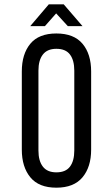

<svg xmlns="http://www.w3.org/2000/svg" viewBox="-20 -862 517 889"><path d="M188 -741 240 -800 294 -741H362L275 -842H206L120 -741ZM241 -707C187 -707 146.8 -691.2 120.5 -659.5C94.2 -627.8 81 -585 81 -531V-169C81 -115.7 94.2 -73 120.5 -41C146.8 -9 187 7 241 7C295 7 335.3 -9 362 -41C388.7 -73 402 -115.7 402 -169V-531C402 -585 388.7 -627.8 362 -659.5C335.3 -691.2 295 -707 241 -707ZM241 -636C269.7 -636 290.7 -627.2 304 -609.5C317.3 -591.8 324 -567 324 -535V-165C324 -133 317.3 -108.2 304 -90.5C290.7 -72.8 269.7 -64 241 -64C213 -64 192.2 -72.8 178.5 -90.5C164.8 -108.2 158 -133 158 -165V-535C158 -567 164.8 -591.8 178.5 -609.5C192.2 -627.2 213 -636 241 -636Z"/></svg>

Font: Bebas Neue Regular two
Style: Regular2
Weight: 400
Designer: Ryoichi Tsunekawa & LGV (GE)
Foundry: Free Software Foundation, Inc.
Version: Version 1.003 August 13, 2016